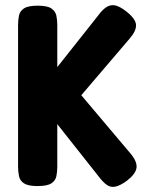

<svg xmlns="http://www.w3.org/2000/svg" viewBox="-20 -712 581 744"><path d="M125 9Q89 9 73 -1.5Q57 -12 53.5 -30Q50 -48 50 -67V-615Q50 -634 53.5 -651.5Q57 -669 73 -679.5Q89 -690 126 -690Q164 -690 179.5 -679Q195 -668 198.5 -651Q202 -634 202 -614V-452L362 -654Q379 -677 395 -686Q411 -695 428.5 -690.5Q446 -686 469 -668Q505 -640 507 -616.5Q509 -593 482 -562L295 -343L485 -118Q512 -86 509 -62Q506 -38 471 -11Q446 7 428 11Q410 15 395.5 5.5Q381 -4 364 -26L202 -231V-66Q202 -47 198.5 -29.5Q195 -12 179 -1.5Q163 9 125 9Z"/></svg>

Font: Fredoka SemiCondensed SemiBold
Style: Regular
Weight: 600
Width: 4
Designer: Ben Nathan
Foundry: Milena B. Brandão, Ben Nathan
Version: Version 2.001